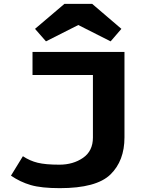

<svg xmlns="http://www.w3.org/2000/svg" viewBox="-20 -963 786 998"><path d="M37 -50 99 -151Q135 -127 176 -117Q217 -107 288.5 -107Q360 -107 411.5 -142.5Q463 -178 463 -248V-573H149V-693H627V-249Q627 -127 554 -56Q481 15 291 15Q195 15 140 -1Q85 -17 37 -50ZM162 -813 315 -943H459L611 -813L555 -748L387 -833L219 -748Z"/></svg>

Font: Fix15 Mono
Style: Bold
Weight: 700
Designer: Carrois Corporate & Edenspiekermann AG
Foundry: Carrois Corporate GbR & Edenspiekermann AG
Version: Version 3.206